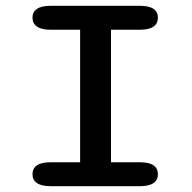

<svg xmlns="http://www.w3.org/2000/svg" viewBox="-20 -639 659 659"><path d="M152.5 0Q122 0 106.8 -10.8Q91.5 -21.5 91.5 -41Q91.5 -61 106.8 -71.5Q122 -82 152.5 -82H255V-537H152.5Q122 -537 106.8 -547.8Q91.5 -558.5 91.5 -578.5Q91.5 -598 106.8 -608.5Q122 -619 152.5 -619H461Q492 -619 507 -608.5Q522 -598 522 -578.5Q522 -558.5 507 -547.8Q492 -537 461 -537H361V-82H461Q492 -82 507 -71.5Q522 -61 522 -41Q522 -21.5 507 -10.8Q492 0 461 0Z"/></svg>

Font: Sono Monospace Medium
Style: Regular
Weight: 500
Designer: Tyler Finck
Foundry: Tyler Finck
Version: Version 2.112